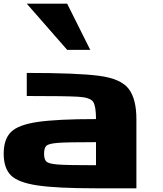

<svg xmlns="http://www.w3.org/2000/svg" viewBox="-20 -1020 884 1040"><path d="M500 -125V-250Q341.8 -250 293 -246.1Q244.1 -242.2 231.4 -230.5Q218.8 -218.8 218.8 -187.5Q218.8 -156.2 231.4 -144.5Q244.1 -132.8 293 -128.9Q341.8 -125 500 -125ZM718.8 -375V0H500Q289.1 0 183.6 -15.6Q78.1 -31.2 39.1 -70.3Q0 -109.4 0 -187.5Q0 -265.6 39.1 -304.7Q78.1 -343.8 183.6 -359.4Q289.1 -375 500 -375Q500 -445.3 484.4 -468.8Q468.8 -492.2 402.3 -496.1Q335.9 -500 125 -500V-625Q398.4 -625 516.6 -609.4Q634.8 -593.8 676.8 -539.1Q718.8 -484.4 718.8 -375ZM343.8 -1000 468.8 -750H343.8L125 -1000Z"/></svg>

Font: CraftyPE
Style: Regular
Weight: 400
Designer: Erek Butcher
Foundry: Haunted Coop
Version: Version 0.018;April 4, 2024;FontCreator 15.0.0.2962 64-bit